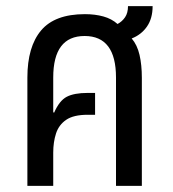

<svg xmlns="http://www.w3.org/2000/svg" viewBox="-20 -604 562 624"><path d="M69 0V-352Q69 -452 113.5 -505Q158 -558 256 -558Q289 -558 316 -550.5Q343 -543 362 -526Q377 -534 386.5 -548Q396 -562 396 -584H476Q476 -544 457.5 -517.5Q439 -491 408 -479Q426 -458 433.5 -425.5Q441 -393 441 -351V0H357V-352Q357 -487 255 -487Q153 -487 153 -352V-239L156 -238Q173 -277 197 -289.5Q221 -302 265 -302H289V-231H265Q219 -231 195 -214.5Q171 -198 162 -170Q153 -142 153 -108V0Z"/></svg>

Font: Noto Sans Thai Cond
Style: Regular
Weight: 400
Width: 3
Designer: Monotype Design Team
Foundry: Monotype Imaging Inc.
Version: Version 2.002; ttfautohint (v1.8.4.7-5d5b)